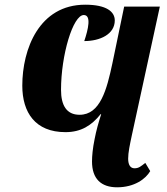

<svg xmlns="http://www.w3.org/2000/svg" viewBox="-20 -788 712 818"><path d="M479 10C553 10 601 -26 620 -59L599 -94C580 -79 571 -71 553 -71C536 -71 526 -85 526 -112C526 -138 533 -171 542 -213L661 -760H509L459 -519C435 -406 407 -299 319 -299C263 -299 240 -340 240 -405C240 -554 291 -724 337 -724C370 -724 356 -663 339 -613C406 -613 469 -642 469 -701C469 -738 434 -768 343 -768C147 -768 75 -579 75 -423C75 -309 130 -225 259 -225C325 -225 370 -253 409 -302L411 -301C400 -267 390 -232 383 -195C375 -156 372 -124 372 -100C372 -26 411 10 479 10Z"/></svg>

Font: Noto Serif Condensed Extra
Style: Italic
Weight: 800
Width: 3
Italic angle: -12°
Designer: Monotype Design Team
Foundry: Monotype Imaging Inc.
Version: Version 1.901